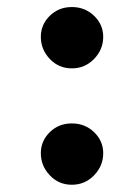

<svg xmlns="http://www.w3.org/2000/svg" viewBox="-20 -505 391 535"><path d="M93.8 -78.1Q93.8 -112.3 118.7 -136.7Q143.6 -161.1 180.2 -161.1Q216.8 -161.1 242.2 -136.7Q267.6 -112.3 267.6 -78.1Q267.6 -43 242.2 -16.6Q216.8 9.8 180.2 9.8Q143.6 9.8 118.7 -16.6Q93.8 -43 93.8 -78.1ZM93.8 -402.3Q93.8 -436.5 118.7 -460.9Q143.6 -485.4 180.2 -485.4Q216.8 -485.4 242.2 -460.9Q267.6 -436.5 267.6 -402.3Q267.6 -367.2 242.2 -340.8Q216.8 -314.5 180.2 -314.5Q143.6 -314.5 118.7 -340.8Q93.8 -367.2 93.8 -402.3Z"/></svg>

Font: Gelasio SemiBold
Style: Regular
Weight: 600
Designer: Eben Sorkin
Foundry: Eben Sorkin
Version: Version 1.008